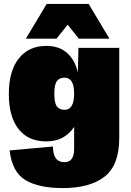

<svg xmlns="http://www.w3.org/2000/svg" viewBox="-20 -744 667 979"><path d="M538 -547H382L325 -618L268 -547H112L218 -724H432ZM300 215Q178 215 110 174.5Q42 134 29 23L250 3Q250 83 309 83Q358 83 358 15V-97Q309 -23 216 -23Q124 -23 74.5 -86Q25 -149 25 -264Q25 -381 75.5 -445.5Q126 -510 217 -510Q282 -510 322.5 -473.5Q363 -437 377 -374L380 -500H588V-40Q588 98 513.5 156.5Q439 215 300 215ZM309 -184Q358 -184 358 -267Q358 -348 309 -348Q283 -348 270 -330.5Q257 -313 257 -266Q257 -219 270 -201.5Q283 -184 309 -184Z"/></svg>

Font: Elaine Sans Black
Style: Regular
Weight: 900
Designer: Wei Huang
Foundry: Wei Huang
Version: Version 2.001;December 24, 2019;FontCreator 12.0.0.2547 64-b